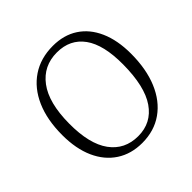

<svg xmlns="http://www.w3.org/2000/svg" viewBox="-187 -893 1075 1075"><g transform="rotate(-45 350.5 -355.5)"><path d="M62 -334Q62 -455 100.5 -542.5Q139 -630 210 -677.5Q281 -725 378 -725Q464 -725 526.5 -684.5Q589 -644 623 -567.5Q657 -491 657 -385Q657 -263 619.5 -173.5Q582 -84 512.5 -35Q443 14 348 14Q261 14 196.5 -28Q132 -70 97 -148Q62 -226 62 -334ZM135 -353Q134 -192 193.5 -110.5Q253 -29 359 -29Q464 -29 523 -114.5Q582 -200 583 -373Q584 -528 528 -605.5Q472 -683 368 -683Q261 -683 198.5 -599.5Q136 -516 135 -353Z"/></g></svg>

Font: Literata 36pt Light
Style: Italic
Weight: 300
Italic angle: -2°
Designer: Latin by Veronika Burian and Jose Scaglione. Greek by Irene Vlachou. Cyrillic by Vera Evstafieva
Foundry: TypeTogether
Version: Version 3.002